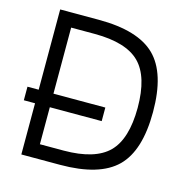

<svg xmlns="http://www.w3.org/2000/svg" viewBox="-105 -813 884 913"><g transform="rotate(15 336.5 -357.0)"><path d="M152.8 -69.8H270Q423.8 -70.3 490.2 -136.7Q556.6 -203.1 557.1 -356.9Q557.1 -510.7 490.7 -577.1Q424.3 -643.6 270 -644H152.8V-318.8H408.2V-252H152.8ZM80.1 -713.9H270Q463.9 -713.9 548.3 -630.9Q632.8 -547.9 632.8 -356.9Q632.8 -166 548.3 -83Q463.9 0 270 0H80.1V-252H24.9V-318.8H80.1Z"/></g></svg>

Font: Arcon-Regular
Style: Regular
Weight: 400
Designer: M. Zarth
Foundry: martin zarth - visuelle & digitale kommunikation
Version: Version 1.131;PS 001.131;hotconv 1.0.70;makeotf.lib2.5.58329